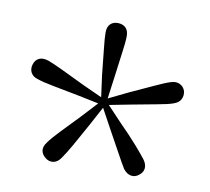

<svg xmlns="http://www.w3.org/2000/svg" viewBox="-55 -870 586 536"><g transform="rotate(10 237.5 -602.5)"><path d="M230 -584 220 -658Q216 -699 212.5 -730Q209 -761 209 -777Q209 -793 217 -801Q225 -809 238 -809Q252 -809 260.5 -801Q269 -793 269 -777Q269 -761 264.5 -730Q260 -699 255 -658L245 -584ZM235 -576 162 -591Q122 -599 92 -604.5Q62 -610 45 -616Q31 -620 25.5 -630.5Q20 -641 24 -654Q28 -667 38.5 -672Q49 -677 65 -672Q79 -667 107.5 -653.5Q136 -640 173 -622L241 -591ZM244 -579 209 -514Q190 -479 174.5 -452Q159 -425 149 -411Q140 -398 128 -396Q116 -394 106 -402Q95 -410 93 -421.5Q91 -433 101 -446Q110 -459 132 -482Q154 -505 182 -534L232 -588ZM244 -589 296 -534Q324 -506 344.5 -482.5Q365 -459 375 -446Q384 -433 382.5 -421.5Q381 -410 370 -402Q360 -394 348 -396Q336 -398 326 -411Q318 -424 303 -451.5Q288 -479 268 -515L232 -581ZM235 -591 303 -624Q341 -641 368.5 -654Q396 -667 412 -672Q427 -677 438 -671.5Q449 -666 453 -654Q456 -641 450.5 -630.5Q445 -620 430 -615Q416 -610 385 -604.5Q354 -599 313 -591L241 -577Z"/></g></svg>

Font: Noto Serif JP ExtraLight
Style: Regular
Weight: 200
Designer: Ryoko NISHIZUKA  (kana & ideographs); Frank Grießhammer (Latin, Greek & Cyrillic); Wenlong ZHANG  (bopomofo); Sandoll Co
Foundry: Adobe
Version: Version 2.002-H1;hotconv 1.1.0;makeotfexe 2.6.0